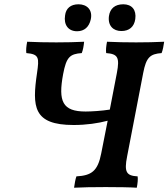

<svg xmlns="http://www.w3.org/2000/svg" viewBox="-20 -874 787 897"><path d="M340 -728C374 -728 396 -748 404 -783C414 -828 386 -854 347 -854C310 -854 288 -835 284 -802C277 -758 299 -728 340 -728ZM547 -729C584 -729 607 -749 612 -785C618 -828 596 -854 556 -854C517 -854 494 -834 489 -799C483 -754 509 -729 547 -729ZM616 -676C573 -676 516 -677 480 -679C476 -659 474 -640 476 -626C530 -622 540 -606 526 -533L493 -362C455 -356 407 -353 380 -353C272 -353 251 -400 275 -528C290 -607 306 -622 362 -626C368 -641 371 -659 373 -679C335 -677 286 -676 243 -676C199 -676 143 -677 107 -679C103 -659 101 -640 103 -626C164 -621 163 -603 153 -533C130 -376 134 -290 324 -290C383 -290 438 -298 483 -310L453 -158C437 -74 407 -54 337 -50C332 -36 329 -17 326 3C358 1 417 0 474 0C531 0 592 1 619 3C623 -17 625 -37 623 -50C571 -53 559 -69 574 -144L649 -533C663 -606 681 -622 735 -626C741 -641 744 -659 747 -679C708 -677 660 -676 616 -676Z"/></svg>

Font: Vollkorn Semibold
Style: Italic
Weight: 600
Italic angle: -11°
Designer: Friedrich Althausen
Foundry: Friedrich Althausen
Version: Version 4.015;PS 004.015;hotconv 1.0.88;makeotf.lib2.5.64775